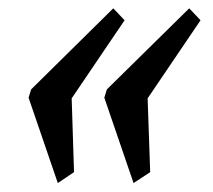

<svg xmlns="http://www.w3.org/2000/svg" viewBox="-20 -462 500 450"><path d="M293 -33 224.5 -233 230.5 -252.5 423.5 -442.5 450 -414.5 326 -231.5 332 -58.5ZM115.5 -33 47 -233 53 -252.5 245.5 -442.5 272 -414.5 148 -231.5 153.5 -58.5Z"/></svg>

Font: Libre Caslon Condensed SemiBold Italic
Style: Regular
Weight: 600
Italic angle: -22.583°
Designer: Pablo Impallari, Rodrigo Fuenzalida, Katja Schimmel, Ertekin Erdin
Foundry: Pablo Impallari, Rodrigo Fuenzalida
Version: Version 2.000; ttfautohint (v1.8.4.7-5d5b);gftools[0.9.33]